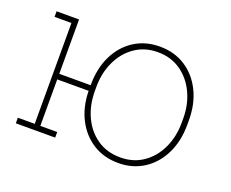

<svg xmlns="http://www.w3.org/2000/svg" viewBox="-94 -690 1022 851"><g transform="rotate(20 417.0 -264.0)"><path d="M529.8 10.3Q462.4 10.3 410.6 -22.2Q358.9 -54.7 329.1 -112.3Q299.3 -169.9 297.9 -245.6H149.9V-26.4H229.5V0H43.9V-26.4H123.5V-502H43.9V-528.3H149.9V-272H297.9Q297.9 -351.6 327.1 -411.4Q356.4 -471.2 408.4 -504.6Q460.4 -538.1 528.8 -538.1Q597.7 -538.1 649.7 -504.4Q701.7 -470.7 731 -411.4Q760.3 -352.1 760.3 -274.4V-253.9Q760.3 -176.3 731 -116.7Q701.7 -57.1 649.7 -23.4Q597.7 10.3 529.8 10.3ZM529.8 -16.1Q591.8 -16.1 637.7 -48.1Q683.6 -80.1 708.7 -134Q733.9 -188 733.9 -253.9V-274.4Q733.9 -339.4 708.5 -393.3Q683.1 -447.3 637 -479.5Q590.8 -511.7 528.8 -511.7Q466.8 -511.7 420.7 -479.5Q374.5 -447.3 349.4 -393.3Q324.2 -339.4 324.2 -274.4V-253.9Q324.2 -187.5 349.4 -133.5Q374.5 -79.6 420.7 -47.9Q466.8 -16.1 529.8 -16.1Z"/></g></svg>

Font: Roboto Slab LO Thin
Style: Regular
Weight: 250
Designer: Google
Version: Version 2.00;September 28, 2018;FontCreator 11.5.0.2427 64-b